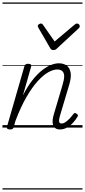

<svg xmlns="http://www.w3.org/2000/svg" viewBox="-20 -1030 686 1550"><path d="M464 15Q441 15 427.5 5.5Q414 -4 408.5 -21Q403 -38 405 -61Q407 -84 416 -112L485 -345Q498 -387 498 -414Q498 -441 484 -455Q470 -469 442 -469Q410 -469 369.5 -446.5Q329 -424 284 -374.5Q239 -325 193 -245.5Q147 -166 104 -52L91 -4Q88 6 81.5 10.5Q75 15 60 15Q48 15 40.5 10Q33 5 36 -6L177 -495Q181 -506 187 -510.5Q193 -515 206 -515Q223 -515 229 -509Q235 -503 231 -491L165 -260Q202 -332 240.5 -381Q279 -430 317 -460.5Q355 -491 390 -505Q425 -519 455 -519Q493 -519 518 -501Q543 -483 550 -444Q557 -405 538 -343L466 -102Q459 -78 457 -62.5Q455 -47 460 -40Q465 -33 476 -33Q493 -33 509.5 -44.5Q526 -56 542.5 -73.5Q559 -91 572 -109Q578 -117 583.5 -117.5Q589 -118 597 -113Q608 -106 609 -99.5Q610 -93 605 -87Q594 -67 573 -43Q552 -19 524 -2Q496 15 464 15ZM602 -840Q611 -840 617.5 -833.5Q624 -827 624 -818Q624 -813 622 -809.5Q620 -806 616 -802L440 -639Q433 -631 426 -628.5Q419 -626 410 -626Q403 -626 397 -629Q391 -632 386 -640L291 -804Q288 -808 286.5 -812Q285 -816 285 -819Q285 -829 294 -834.5Q303 -840 310 -840Q316 -840 320 -837.5Q324 -835 327 -830L421 -695L581 -830Q588 -835 592 -837.5Q596 -840 602 -840ZM0 490H646V500H0ZM0 -20H646V0H0ZM0 -505H646V-500H0ZM0 -1010H646V-1000H0Z"/></svg>

Font: Playwrite AU NSW Guides
Style: Regular
Weight: 400
Designer: Veronika Burian, José Scaglione
Foundry: TypeTogether
Version: Version 1.003